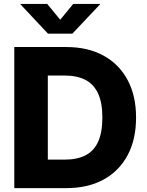

<svg xmlns="http://www.w3.org/2000/svg" viewBox="-20 -970 757 990"><path d="M321.8 0H128.4V-147H314Q377.9 -147 421.1 -169.2Q464.4 -191.4 486.1 -239.5Q507.8 -287.6 507.8 -363.8Q507.8 -440.4 485.6 -488.3Q463.4 -536.1 419.9 -558.3Q376.5 -580.6 311.5 -580.6H125V-727.5H321.8Q432.6 -727.5 513.2 -683.6Q593.8 -639.6 637.7 -558.1Q681.6 -476.6 681.6 -363.8Q681.6 -251 637.9 -169.4Q594.2 -87.9 513.7 -43.9Q433.1 0 321.8 0ZM226.6 -727.5V0H53.7V-727.5ZM223.6 -949.7 290.5 -868.2 357.4 -949.7H495.6V-947.3L353 -796.4H227.5L85.9 -947.3V-949.7Z"/></svg>

Font: Inter 20pt ExtraBold
Style: Regular
Weight: 800
Version: Version 4.001;git-66647c0bb